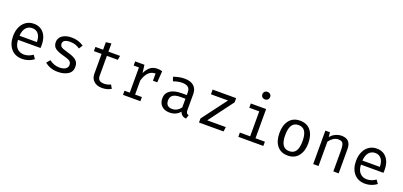

<svg xmlns="http://www.w3.org/2000/svg" viewBox="21 -1801 5958 2841"><g transform="rotate(20 3000.0 -380.5)"><path d="M320 -59Q359 -59 391.5 -70.5Q424 -82 461 -106L500 -50Q463 -21 415.5 -5Q368 11 320 11Q206 11 142.5 -63.5Q79 -138 79 -263Q79 -342 107 -404.5Q135 -467 187 -502.5Q239 -538 308 -538Q408 -538 465.5 -468.5Q523 -399 523 -279Q523 -256 521 -234H167Q170 -147 212.5 -103Q255 -59 320 -59ZM167 -298H441Q440 -381 405 -425Q370 -469 309 -469Q248 -469 210 -425.5Q172 -382 167 -298Z M1010 -142Q1010 -168 1001 -184.5Q992 -201 965 -214.5Q938 -228 883 -242Q791 -265 747 -297.5Q703 -330 703 -394Q703 -460 758 -499Q813 -538 903 -538Q1013 -538 1095 -480L1057 -422Q1024 -445 988 -457.5Q952 -470 905 -470Q791 -470 791 -401Q791 -377 803.5 -362Q816 -347 844.5 -335.5Q873 -324 930 -308Q1016 -285 1058.5 -249.5Q1101 -214 1101 -146Q1101 -67 1037 -28Q973 11 880 11Q756 11 674 -60L721 -115Q753 -89 794 -73.5Q835 -58 880 -58Q940 -58 975 -81Q1010 -104 1010 -142Z M1577 11Q1494 11 1447 -32.5Q1400 -76 1400 -147V-461H1279V-527H1400V-646L1484 -656V-527H1667L1656 -461H1484V-148Q1484 -103 1508 -81Q1532 -59 1585 -59Q1639 -59 1686 -84L1719 -27Q1692 -9 1653.5 1Q1615 11 1577 11Z M2330 -527 2318 -348H2250V-461H2245Q2123 -461 2072 -287V-65H2179V0H1905V-65H1988V-462H1905V-527H2051L2067 -402Q2099 -470 2143.5 -504Q2188 -538 2256 -538Q2288 -538 2330 -527Z M2921 -48 2900 12Q2823 2 2804 -63Q2776 -27 2733.5 -8Q2691 11 2639 11Q2560 11 2514.5 -33Q2469 -77 2469 -151Q2469 -232 2532.5 -276Q2596 -320 2715 -320H2793V-363Q2793 -419 2761 -443.5Q2729 -468 2668 -468Q2608 -468 2531 -441L2508 -505Q2601 -538 2681 -538Q2777 -538 2827.5 -493Q2878 -448 2878 -368V-115Q2878 -84 2888 -69.5Q2898 -55 2921 -48ZM2793 -127V-262H2717Q2633 -262 2596 -234Q2559 -206 2559 -152Q2559 -52 2660 -52Q2699 -52 2734.5 -72Q2770 -92 2793 -127Z M3498 -72 3488 0H3102V-64L3394 -453H3125V-527H3495V-461L3205 -72Z M3962 -714Q3962 -688 3945 -671.5Q3928 -655 3900 -655Q3873 -655 3856.5 -671.5Q3840 -688 3840 -714Q3840 -740 3856.5 -756.5Q3873 -773 3900 -773Q3928 -773 3945 -756.5Q3962 -740 3962 -714ZM3967 -67H4115V0H3721V-67H3883V-460H3726V-527H3967Z M4727 -264Q4727 -140 4667.5 -64.5Q4608 11 4500 11Q4391 11 4332 -62.5Q4273 -136 4273 -263Q4273 -388 4332.5 -463Q4392 -538 4501 -538Q4610 -538 4668.5 -464.5Q4727 -391 4727 -264ZM4364 -263Q4364 -159 4397.5 -108.5Q4431 -58 4500 -58Q4569 -58 4602.5 -108.5Q4636 -159 4636 -264Q4636 -368 4602.5 -418.5Q4569 -469 4501 -469Q4432 -469 4398 -418Q4364 -367 4364 -263Z M4900 -527H4972L4979 -453Q5010 -493 5057.5 -515.5Q5105 -538 5153 -538Q5301 -538 5301 -382V0H5217V-320Q5217 -379 5210.5 -410Q5204 -441 5185 -456Q5166 -471 5127 -471Q5084 -471 5046 -445Q5008 -419 4984 -383V0H4900Z M5720 -59Q5759 -59 5791.5 -70.5Q5824 -82 5861 -106L5900 -50Q5863 -21 5815.5 -5Q5768 11 5720 11Q5606 11 5542.5 -63.5Q5479 -138 5479 -263Q5479 -342 5507 -404.5Q5535 -467 5587 -502.5Q5639 -538 5708 -538Q5808 -538 5865.5 -468.5Q5923 -399 5923 -279Q5923 -256 5921 -234H5567Q5570 -147 5612.5 -103Q5655 -59 5720 -59ZM5567 -298H5841Q5840 -381 5805 -425Q5770 -469 5709 -469Q5648 -469 5610 -425.5Q5572 -382 5567 -298Z"/></g></svg>

Font: Fira Mono
Style: Regular
Weight: 400
Designer: Carrois Corporate & Edenspiekermann AG
Foundry: Carrois Corporate GbR & Edenspiekermann AG
Version: Version 3.206